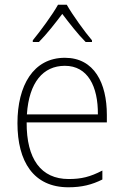

<svg xmlns="http://www.w3.org/2000/svg" viewBox="-20 -784 527 814"><path d="M263 -764H226C202 -721 151 -652 119 -613V-606H145C178 -639 216 -688 244 -725C273 -687 310 -639 343 -606H370V-613C340 -648 288 -720 263 -764ZM255 -539C121 -539 54 -421 54 -262C54 -99 122 10 270 10C327 10 370 -1 414 -23V-61C362 -34 325 -25 271 -25C154 -25 92 -110 93 -265H433V-297C433 -431 380 -539 255 -539ZM255 -505C352 -505 396 -418 395 -299H94C103 -435 163 -505 255 -505Z"/></svg>

Font: Noto Sans Myanmar UI SemiCondensed ExtraLight
Style: Regular
Weight: 200
Width: 4
Designer: Monotype Design Team
Foundry: Monotype Imaging Inc.
Version: Version 2.103